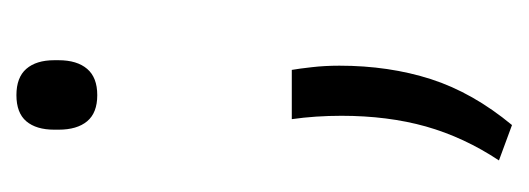

<svg xmlns="http://www.w3.org/2000/svg" viewBox="-220 -274 628 228"><g transform="rotate(-90 94.0 -160.0)"><path d="M66.5 -127.5H125Q126.5 -119 128.2 -103.8Q130 -88.5 130 -71Q130 -12 114 37.8Q98 87.5 59.5 134L17.5 118.5Q45 77 57.8 31.8Q70.5 -13.5 70.5 -68.5Q70.5 -84 69.5 -98.8Q68.5 -113.5 66.5 -127.5ZM95 -358.5Q74 -358.5 64 -370.5Q54 -382.5 54 -404.5V-409.5Q54 -431 64 -442.8Q74 -454.5 95 -454.5Q116 -454.5 126.2 -442.8Q136.5 -431 136.5 -409.5V-404.5Q136.5 -382.5 126.2 -370.5Q116 -358.5 95 -358.5Z"/></g></svg>

Font: Anek Devanagari Medium Light
Style: Regular
Weight: 300
Version: Version 1.003